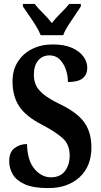

<svg xmlns="http://www.w3.org/2000/svg" viewBox="-20 -951 515 981"><path d="M227 10Q149 10 105.5 -10Q62 -30 44.5 -61.5Q27 -93 27 -127Q27 -174 54.5 -194.5Q82 -215 118 -215Q120 -130 156.5 -87.5Q193 -45 240 -45Q287 -45 311.5 -76.5Q336 -108 336 -157Q336 -213 299.5 -245.5Q263 -278 196 -313Q112 -356 78 -408Q44 -460 44 -535Q44 -593 71 -635.5Q98 -678 144.5 -701Q191 -724 249 -724Q309 -724 348 -706.5Q387 -689 406.5 -661.5Q426 -634 426 -605Q426 -571 403 -551.5Q380 -532 327 -532Q327 -566 316 -597Q305 -628 284.5 -648Q264 -668 233 -668Q197 -668 175 -642Q153 -616 153 -568Q153 -539 164 -515Q175 -491 204.5 -467.5Q234 -444 290 -417Q376 -375 411.5 -324.5Q447 -274 447 -198Q447 -101 386.5 -45.5Q326 10 227 10ZM188 -771Q179 -794 162.5 -820.5Q146 -847 128 -873Q110 -899 97 -918V-931H157Q173 -910 200 -883.5Q227 -857 245 -833Q263 -857 290 -883.5Q317 -910 334 -931H393V-918Q381 -899 363 -873Q345 -847 328 -820.5Q311 -794 303 -771Z"/></svg>

Font: Noto Serif ExtraCondensed
Style: Bold
Weight: 700
Width: 2
Designer: Monotype Design Team
Foundry: Monotype Imaging Inc.
Version: Version 2.014; ttfautohint (v1.8.4.7-5d5b)